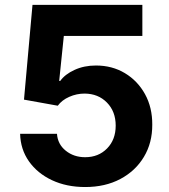

<svg xmlns="http://www.w3.org/2000/svg" viewBox="-20 -747 685 777"><path d="M324.6 9.9Q249.3 9.9 190.3 -17.8Q131.4 -45.5 97.1 -94.1Q62.9 -142.8 61.4 -205.6H210.6Q213.4 -163.4 246.1 -137.1Q278.8 -110.8 324.6 -110.8Q378.6 -110.8 413.4 -146.3Q448.2 -181.8 448.2 -238.6Q448.2 -295.8 412.8 -331.9Q377.5 -367.9 322.4 -368.3Q290.1 -368.3 260.3 -355.1Q230.5 -342 213.8 -319.2L77.1 -343.8L111.5 -727.3H556.1V-601.6H238.3L219.5 -419.4H223.7Q242.9 -446.4 281.6 -464.1Q320.3 -481.9 368.3 -481.9Q433.9 -481.9 485.4 -451Q536.9 -420.1 566.8 -366.1Q596.6 -312.1 596.2 -242.5Q596.6 -169 562.3 -112Q528.1 -55 466.8 -22.5Q405.5 9.9 324.6 9.9Z"/></svg>

Font: Inter UI
Style: Bold
Weight: 700
Designer: Rasmus Andersson
Foundry: rsms
Version: 3.2;8d6f07862